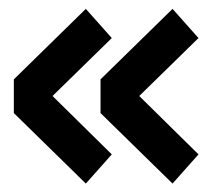

<svg xmlns="http://www.w3.org/2000/svg" viewBox="-20 -516 490 444"><path d="M12 -254.5V-332.5L178.5 -495.5L238.5 -428L101.5 -294L238.5 -159L178.5 -91.5ZM212.5 -254.5V-332.5L379 -495.5L439 -428L302 -294L439 -159L379 -91.5Z"/></svg>

Font: Trispace Condensed
Style: Bold
Weight: 700
Width: 3
Designer: Tyler Finck
Foundry: Etcetera Type Company
Version: Version 1.210; ttfautohint (v1.8.3)